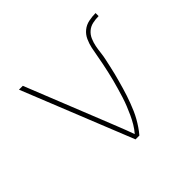

<svg xmlns="http://www.w3.org/2000/svg" viewBox="-124 -684 849 849"><g transform="rotate(-45 300.0 -260.0)"><path d="M288 0 79 -520H103L242 -173Q257 -135 272.5 -96.5Q288 -58 302 -19Q316 -35 327 -53.5Q338 -72 347 -91.5Q356 -111 364 -131Q372 -151 378.5 -171.5Q385 -192 391 -213Q397 -234 402.5 -254.5Q408 -275 412.5 -296Q417 -317 421.5 -338Q426 -359 429.5 -380.5Q433 -402 437.5 -423Q442 -444 451 -464Q460 -484 476.5 -497.5Q493 -511 514.5 -515.5Q536 -520 558 -520V-501Q539 -501 520.5 -497Q502 -493 488 -481Q474 -469 466.5 -451.5Q459 -434 455.5 -416Q452 -398 450 -379.5Q448 -361 444 -343Q440 -325 436 -306.5Q432 -288 427.5 -270Q423 -252 418 -234.5Q413 -217 408 -199Q403 -181 397 -163.5Q391 -146 384.5 -128.5Q378 -111 370.5 -94Q363 -77 354 -61Q345 -45 334.5 -29.5Q324 -14 312 0Z"/></g></svg>

Font: Iosevka SS04 Thin Extended
Style: Regular
Weight: 100
Width: 7
Monospace: yes
Designer: Belleve Invis
Foundry: Belleve Invis
Version: Version 19.0.0; ttfautohint (v1.8.4)